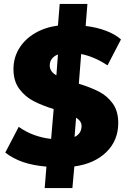

<svg xmlns="http://www.w3.org/2000/svg" viewBox="-20 -848 640 984"><path d="M586 -218Q586 -128 525 -68.5Q464 -9 361 5L351 116H209L218 6Q149 0 98 -17.5Q47 -35 7 -66L76 -198Q147 -147 242 -136L255 -289Q194 -308 151 -330.5Q108 -353 78.5 -393Q49 -433 49 -494Q49 -552 78 -599.5Q107 -647 158.5 -677.5Q210 -708 277 -717L286 -828H428L419 -715Q477 -708 524 -690Q571 -672 600 -646L531 -513Q463 -558 396 -571L384 -419Q445 -400 487 -378.5Q529 -357 557.5 -318Q586 -279 586 -218ZM269 -462 277 -569Q235 -552 235 -512Q235 -481 269 -462ZM398 -203Q398 -227 370 -245L362 -146Q398 -163 398 -203Z"/></svg>

Font: Muli Black
Style: Italic
Weight: 900
Italic angle: -4.541°
Designer: Vernon Adams
Foundry: Vernon Adams
Version: Version 2.001